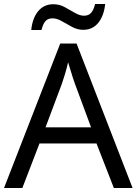

<svg xmlns="http://www.w3.org/2000/svg" viewBox="-20 -933 679 953"><path d="M545 0 459 -221H176L91 0H0L279 -717H360L638 0ZM352 -517Q349 -525 342 -546Q335 -567 328.5 -589.5Q322 -612 318 -624Q311 -593 302 -563.5Q293 -534 287 -517L206 -301H432ZM135 -784Q141 -843 169.5 -877.5Q198 -912 245 -912Q275 -912 301.5 -897.5Q328 -883 352 -869Q376 -855 397 -855Q420 -855 432.5 -869.5Q445 -884 452 -913H502Q496 -855 468 -820Q440 -785 393 -785Q365 -785 338.5 -799Q312 -813 287.5 -827.5Q263 -842 241 -842Q217 -842 205 -827.5Q193 -813 186 -784Z"/></svg>

Font: Noto Sans Rejang
Style: Regular
Weight: 400
Designer: Monotype Design Team
Foundry: Monotype Imaging Inc.
Version: Version 2.001; ttfautohint (v1.8.4.7-5d5b)